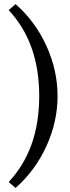

<svg xmlns="http://www.w3.org/2000/svg" viewBox="-20 -762 346 951"><path d="M57.1 168.9 22.9 139.6Q174.3 -22 174.3 -286.1Q174.3 -550.3 22.9 -711.9L57.1 -741.7Q154.8 -655.8 210 -534.7Q265.1 -413.6 265.1 -286.1Q265.1 -159.2 210 -38.3Q154.8 82.5 57.1 168.9Z"/></svg>

Font: Elstob 8pt
Style: Regular
Weight: 400
Designer: Peter S. Baker
Version: Version 1.015